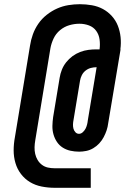

<svg xmlns="http://www.w3.org/2000/svg" viewBox="-20 -797 640 914"><path d="M240 97Q209 97 178.5 91Q148 85 123 70Q98 55 80 31.5Q62 8 53.5 -21Q45 -50 45 -81Q45 -112 51 -144L123 -580Q127 -607 136.5 -633.5Q146 -660 162.5 -684Q179 -708 202.5 -726.5Q226 -745 252 -756.5Q278 -768 305.5 -772.5Q333 -777 360 -777Q360 -777 360 -777Q360 -777 360 -777Q389 -777 417.5 -772Q446 -767 470 -754Q494 -741 512.5 -720.5Q531 -700 541 -674.5Q551 -649 554 -620.5Q557 -592 553 -562H554L495 -210Q493 -193 487.5 -176.5Q482 -160 473.5 -144Q465 -128 452.5 -114.5Q440 -101 424 -91.5Q408 -82 390.5 -78.5Q373 -75 357 -75Q335 -75 315 -79.5Q295 -84 278.5 -94.5Q262 -105 251 -121.5Q240 -138 234.5 -157.5Q229 -177 229.5 -198Q230 -219 233 -240L264 -427Q267 -446 274.5 -465Q282 -484 295 -500.5Q308 -517 325 -529.5Q342 -542 361.5 -549.5Q381 -557 400.5 -559.5Q420 -562 439 -562H454Q457 -586 454 -609Q451 -632 438 -650Q425 -668 403.5 -676Q382 -684 358 -684Q334 -684 310 -677Q286 -670 266 -653.5Q246 -637 235 -613.5Q224 -590 220 -567L148 -130Q145 -113 144.5 -96.5Q144 -80 147.5 -64.5Q151 -49 159 -35.5Q167 -22 179.5 -12.5Q192 -3 207.5 0.5Q223 4 240 4H412V97ZM356 -160Q366 -160 374.5 -168Q383 -176 387.5 -185Q392 -194 394.5 -204Q397 -214 398 -224L440 -477H439Q426 -477 412.5 -473.5Q399 -470 387.5 -461Q376 -452 369.5 -439Q363 -426 361 -413L330 -226Q328 -216 327.5 -205.5Q327 -195 329.5 -185Q332 -175 339 -167.5Q346 -160 356 -160Z"/></svg>

Font: Iosevka SS04 SmBd Ex Obl
Style: Regular
Weight: 600
Width: 7
Italic angle: -9°
Monospace: yes
Designer: Belleve Invis
Foundry: Belleve Invis
Version: Version 19.0.0; ttfautohint (v1.8.4)